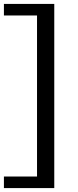

<svg xmlns="http://www.w3.org/2000/svg" viewBox="-60 -740 397 980"><path d="M217 -720V220H-40V161H129V-661H-40V-720Z"/></svg>

Font: Sarpanch
Style: Regular
Weight: 400
Designer: Manushi Parikh (Devanagari and Latin), Jyotish Sonowal (Devanagari)
Foundry: Indian Type Foundry
Version: Version 2.004;PS 1.0;hotconv 1.0.78;makeotf.lib2.5.61930; tt